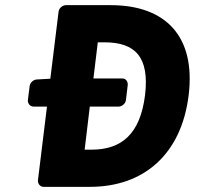

<svg xmlns="http://www.w3.org/2000/svg" viewBox="-20 -699 773 744"><path d="M308 -119 328 -286H440C451 -286 466 -296 468 -311L475 -370C476 -381 469 -395 454 -395H342L359 -535H385C503 -535 560 -479 542 -330C523 -179 451 -119 334 -119ZM235 -679C224 -679 209 -669 207 -654L175 -394L122 -391C110 -390 97 -380 95 -366L88 -311C87 -300 95 -286 110 -286H162L127 0C126 11 134 25 149 25H329C537 25 683 -101 711 -330C739 -558 622 -679 409 -679Z"/></svg>

Font: Falling Sky
Style: BlkObl
Weight: 900
Designer: Paul D. Hunt
Foundry: Adobe Systems Incorporated
Version: Version 1.02